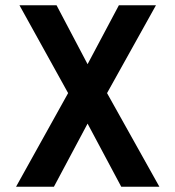

<svg xmlns="http://www.w3.org/2000/svg" viewBox="-20 -490 667 730"><path d="M41 220 239 -136 54 -470H195L313 -246L432 -470H573L387 -136L586 220H441L313 -20L185 220Z"/></svg>

Font: Kreadon
Style: Bold
Weight: 700
Designer: Reiya WATANABE
Foundry: StudioGnu
Version: Version 1.003; ttfautohint (v1.8.4.7-5d5b);gftools[0.9.32]